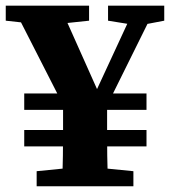

<svg xmlns="http://www.w3.org/2000/svg" viewBox="-26 -651 594 671"><path d="M58.7 -139.3H486V-196.6H58.7V-139.3ZM58.7 -267.1H486V-324.3H58.7V-267.1ZM242.9 -66.7 102.1 -52.7V0H440.2V-52.7L299.4 -66.7H242.9ZM124.2 -564.4H150.5L285.3 -578.7V-631.1H-5.9V-578.7L124.2 -564.4ZM440.4 -564.4H473.2L548 -578.7V-631.1H351.6V-578.7L440.4 -564.4ZM194.4 -189.8C194.4 -129.9 193.8 -92.1 191.4 0H351.3C348.6 -91.9 348.3 -130.9 348.3 -189.8V-303.8H194.4V-189.8ZM328.8 -243.3 520.9 -631.1H448.1L299.2 -309.6H326.5L182.9 -631.1H17.7L215.5 -243.3H328.8Z"/></svg>

Font: Source Serif Variable
Style: Regular
Weight: 389
Designer: Frank Grießhammer
Foundry: Adobe Systems Incorporated
Version: Version 3.001;hotconv 1.0.111;makeotfexe 2.5.65597